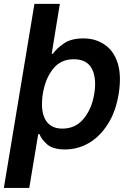

<svg xmlns="http://www.w3.org/2000/svg" viewBox="-33 -747 665 972"><path d="M141.3 -727.3H269.9L228.7 -474.8H234.7Q243.6 -487.9 257.1 -500.5Q270.6 -513.1 289.8 -526.6Q326.3 -552.6 389.9 -552.6Q451 -552.6 497.9 -520.2Q544.4 -487.9 563.4 -425.4Q582.4 -362.9 567.8 -272Q553.3 -181.8 513.1 -119Q472.3 -55 416.5 -22.7Q360.8 9.6 296.2 9.6Q235.8 9.6 206.3 -15.6Q177.2 -40.8 166.9 -67.8H160.5L115.1 204.5H-13.5ZM282.3 -95.9Q349.1 -95.9 389.9 -145.2Q410.5 -170.1 424.2 -201.5Q437.9 -233 444.2 -272.7Q457 -350.5 432.2 -398.8Q407.3 -447.1 340.2 -447.1Q273.8 -447.1 235.1 -397.7Q196 -348 183.9 -272.7Q177.9 -235.4 180 -203.1Q182.2 -170.8 193.7 -147Q205.3 -123.2 227.1 -109.6Q248.9 -95.9 282.3 -95.9Z"/></svg>

Font: Inter P Semi Bold
Style: Italic
Weight: 600
Italic angle: 9.39999°
Designer: Rasmus Andersson
Foundry: rsms
Version: Version 3.018;git-588b23468